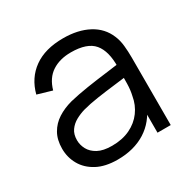

<svg xmlns="http://www.w3.org/2000/svg" viewBox="-133 -683 821 826"><g transform="rotate(-30 278.0 -270.0)"><path d="M224.7 15Q163.3 15 122.2 -7.1Q81.2 -29.2 60.6 -65.6Q40 -102 40 -145Q40 -189.2 57.7 -220.3Q75.3 -251.5 106.2 -271.4Q137.2 -291.3 177.3 -302Q218.7 -312 268.3 -319.7Q318 -327.3 365.8 -333.2Q413.7 -339.2 449.7 -344.3L423.3 -328.7Q425 -408.3 392.5 -447Q360 -485.7 279.3 -485.7Q224 -485.7 185.7 -460.7Q147.3 -435.7 132 -381.7L60.3 -402.7Q79.2 -475 135.2 -515Q191.2 -555 280.7 -555Q354.5 -555 406.3 -527.3Q458.2 -499.7 479.7 -447Q489.7 -423.7 492.7 -394.7Q495.7 -365.7 495.7 -335.3V0H430V-135.7L449 -127.3Q421.5 -57.8 363.6 -21.4Q305.7 15 224.7 15ZM233 -48.7Q284.5 -48.7 322.9 -67.1Q361.3 -85.5 384.9 -117.7Q408.5 -149.8 415.3 -190.7Q421.5 -216.7 422.1 -247.8Q422.7 -278.8 422.7 -294.7L450.7 -280Q412.8 -275 369.2 -269.9Q325.5 -264.8 283.2 -258.5Q240.8 -252.2 207 -243Q184 -236.3 162.6 -224.6Q141.2 -212.8 127.4 -193.5Q113.7 -174.2 113.7 -145Q113.7 -121.5 125.4 -99.4Q137.2 -77.3 163.3 -63Q189.5 -48.7 233 -48.7Z"/></g></svg>

Font: Manrope Variable Light
Style: Regular
Weight: 200
Designer: Mikhail Sharanda
Foundry: Mikhail Sharanda
Version: Version 4.505